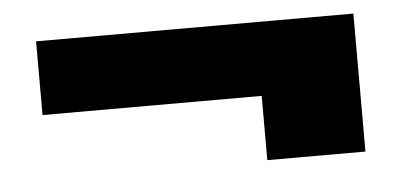

<svg xmlns="http://www.w3.org/2000/svg" viewBox="-32 -499 813 384"><g transform="rotate(-5 374.0 -306.5)"><path d="M51 -445H688V-168H491V-297H51Z"/></g></svg>

Font: SVN-Poppins ExtraBold
Style: Regular
Weight: 800
Designer: Ninad Kale (Devanagari), Jonny Pinhorn (Latin)
Foundry: Indian Type Foundry
Version: Version 3.002 2017; ttfautohint (v1.8.3)